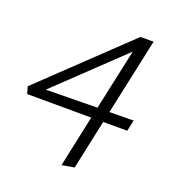

<svg xmlns="http://www.w3.org/2000/svg" viewBox="-118 -503 704 771"><g transform="rotate(20 233.5 -117.0)"><path d="M431 -41H328L283 170L230 179L277 -41L3 -42L-6 -72L352 -413H408L338 -87L441 -88ZM287 -87 343 -347 67 -84Z"/></g></svg>

Font: Ysabeau Semilight
Style: Italic
Weight: 300
Italic angle: -12°
Designer: Christian Thalmann (Catharsis Fonts)
Version: Version 0.003